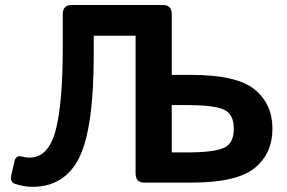

<svg xmlns="http://www.w3.org/2000/svg" viewBox="-20 -720 1130 757"><path d="M39.1 4.9Q18.6 -2 24.4 -28.3L37.1 -84Q43 -109.9 67.9 -102.5Q81.5 -98.6 96.2 -98.6Q170.9 -98.6 199.2 -205.3Q227.5 -312 227.5 -532.2V-663.6Q227.5 -700.2 261.7 -700.2H623Q657.2 -700.2 657.2 -663.6V-424.8H732.9Q913.6 -424.8 983.9 -367.4Q1054.2 -310.1 1054.2 -212.4Q1054.2 -114.7 983.9 -57.4Q913.6 0 732.9 0H548.8Q514.6 0 514.6 -36.6V-579.1H349.6V-504.9Q349.6 -214.4 292.5 -98.9Q235.4 16.6 107.4 16.6Q75.2 16.6 39.1 4.9ZM657.2 -119.1H718.8Q821.3 -119.1 861.6 -136.5Q901.9 -153.8 901.9 -212.4Q901.9 -271 861.6 -288.3Q821.3 -305.7 718.8 -305.7H657.2Z"/></svg>

Font: Istok Web
Style: Bold
Weight: 700
Designer: Andrey V. Panov
Foundry: Andrey V. Panov
Version: Version 1.0.2g